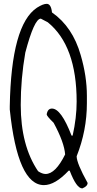

<svg xmlns="http://www.w3.org/2000/svg" viewBox="-20 -958 519 1026"><path d="M229.5 -937.5Q252.9 -937.5 257.8 -891.6Q368.2 -814.5 411.1 -664.1Q444.3 -550.8 444.3 -446.3V-406.2Q444.3 -260.7 389.6 -123Q389.6 -85.9 448.2 19.5Q448.2 37.1 419.9 48.8Q388.7 48.8 352.5 -45.9H346.7Q274.4 31.2 214.8 31.2Q74.2 31.2 32.2 -373V-390.6Q40 -826.2 177.7 -917Q210 -937.5 229.5 -937.5ZM90.8 -397.5Q90.8 -179.7 183.6 -43Q206.1 -28.3 223.6 -28.3Q276.4 -28.3 328.1 -132.8Q323.2 -197.3 266.6 -301.8Q229.5 -337.9 229.5 -346.7Q234.4 -377.9 257.8 -377.9Q306.6 -377.9 362.3 -233.4H368.2Q389.6 -329.1 389.6 -415Q389.6 -713.9 235.4 -838.9L198.2 -858.4Q163.1 -858.4 115.2 -676.8Q90.8 -537.1 90.8 -397.5Z"/></svg>

Font: Sue Ellen Francisco 
Style: Regular
Weight: 400
Designer: Kimberly Geswein
Foundry: Kimberly Geswein
Version: Version 1.002 2007